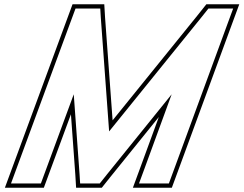

<svg xmlns="http://www.w3.org/2000/svg" viewBox="-20 -810 1142 900"><path d="M197.4 -20 171.6 50H31.6L57.4 -20L308.1 -700L334 -770H450L452.5 -728L491.5 -194L923.5 -728L957 -770H1073L1047.1 -700L797.4 -20L771.6 50H631.6L657.4 -20L784.7 -368L481 8L447.6 50H355.6L353 8L325.7 -368ZM185.5 70 312.5 -274.3 333.1 9.3 336.7 70H457.2L496.6 20.5L724.5 -261.6L638.6 -26.9L602.9 70H785.5L816.1 -13.1L1065.9 -693.1L1101.6 -790H947.3L907.9 -740.5L507.8 -245.9L472.4 -729.3L468.8 -790H320L2.9 70Z"/></svg>

Font: Nordica Plus
Style: NordicaClassicRgOblOl
Weight: 500
Version: Version 1.01